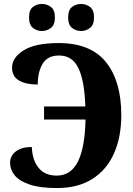

<svg xmlns="http://www.w3.org/2000/svg" viewBox="-20 -942 675 972"><path d="M391 -785Q365 -785 345 -800.5Q325 -816 325 -854Q325 -892 345 -907Q365 -922 391 -922Q415 -922 435.5 -907Q456 -892 456 -854Q456 -816 435.5 -800.5Q415 -785 391 -785ZM192 -785Q167 -785 147 -800.5Q127 -816 127 -854Q127 -892 147 -907Q167 -922 192 -922Q217 -922 237.5 -907Q258 -892 258 -854Q258 -816 237.5 -800.5Q217 -785 192 -785ZM269 10Q182 10 129.5 -8Q77 -26 54 -55Q31 -84 31 -117Q31 -154 61 -176Q91 -198 141 -198Q144 -130 176 -91.5Q208 -53 267 -53Q339 -53 374.5 -124Q410 -195 413 -337H203V-403H412Q408 -531 377.5 -596Q347 -661 279 -661Q221 -661 196 -619.5Q171 -578 171 -514Q111 -514 76 -534.5Q41 -555 41 -600Q41 -650 99.5 -687Q158 -724 277 -724Q439 -724 516.5 -627.5Q594 -531 594 -360Q594 -247 556.5 -164Q519 -81 446.5 -35.5Q374 10 269 10Z"/></svg>

Font: Noto Serif SemiCondensed ExtraBold
Style: Regular
Weight: 800
Width: 4
Designer: Monotype Design Team
Foundry: Monotype Imaging Inc.
Version: Version 2.015